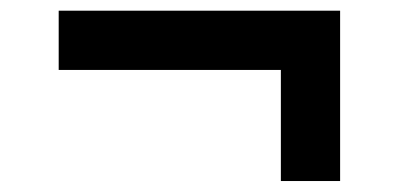

<svg xmlns="http://www.w3.org/2000/svg" viewBox="-20 -488 727 350"><path d="M492 -158V-360.5H87V-468.5H600V-158Z"/></svg>

Font: Spartan Thin SemiBold
Style: Regular
Weight: 600
Version: Version 1.004